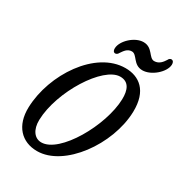

<svg xmlns="http://www.w3.org/2000/svg" viewBox="-221 -1113 1176 1263"><g transform="rotate(30 367.0 -481.0)"><path d="M57.6 -217.8C53.2 -75.7 132.3 4.9 249 4.9C454.6 4.9 661.6 -282.2 668.5 -534.7C672.9 -698.2 585.4 -759.3 481.9 -759.3C255.4 -759.3 65.4 -471.2 57.6 -217.8ZM159.7 -181.2C165.5 -398.4 351.1 -693.4 480 -693.4C545.4 -693.4 566.4 -641.1 564.5 -570.3C559.1 -368.7 384.3 -58.6 244.6 -58.6C193.4 -58.6 157.7 -105.5 159.7 -181.2ZM396 -824.7C411.6 -847.2 428.2 -875.5 462.9 -875.5C503.9 -875.5 512.2 -801.8 583.5 -801.8C650.4 -801.8 731 -872.6 733.9 -930.2C735.4 -969.7 700.7 -966.3 692.4 -943.8C678.2 -921.4 657.7 -893.1 620.6 -893.1C579.1 -893.1 570.3 -966.8 499 -966.8C433.1 -966.8 357.4 -896 354.5 -838.4C353 -798.8 386.2 -803.2 396 -824.7Z"/></g></svg>

Font: Courgette
Style: Regular
Weight: 400
Designer: Karolina Lach
Foundry: Karolina Lach
Version: Version 1.002